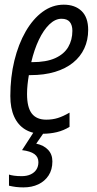

<svg xmlns="http://www.w3.org/2000/svg" viewBox="-20 -565 416 825"><path d="M161.6 9.8Q118.7 9.8 87.9 -9Q57.1 -27.8 40.8 -64Q24.4 -100.1 24.4 -152.3Q24.4 -233.4 41.7 -304.4Q59.1 -375.5 90.3 -429.7Q121.6 -483.9 163.3 -514.4Q205.1 -544.9 253.9 -544.9Q302.2 -544.9 330.6 -517.6Q358.9 -490.2 358.9 -436.5Q358.9 -393.1 342.3 -357.2Q325.7 -321.3 293.9 -295.7Q262.2 -270 216.1 -256.1Q169.9 -242.2 110.8 -242.2H104Q100.6 -222.7 98.4 -202.1Q96.2 -181.6 96.2 -161.1Q96.2 -103.5 116.7 -77.1Q137.2 -50.8 178.7 -50.8Q205.6 -50.8 228.3 -57.9Q251 -64.9 278.8 -81.1V-20Q253.9 -4.4 224.6 2.7Q195.3 9.8 161.6 9.8ZM114.3 -297.9H117.7Q179.2 -297.9 217.3 -315.2Q255.4 -332.5 273.2 -363Q291 -393.6 291 -432.6Q291 -457 279.8 -470.7Q268.6 -484.4 244.1 -484.4Q217.3 -484.4 192.1 -460.2Q167 -436 147 -394Q127 -352.1 114.3 -297.9ZM81.1 240.2Q63 240.2 47.9 238.3Q32.7 236.3 18.6 232.9V185.1Q26.9 188 40.5 189.9Q54.2 191.9 73.2 191.9Q95.7 191.9 111.8 184.3Q127.9 176.8 136.5 163.3Q145 149.9 145 131.8Q145 109.4 127.7 96.9Q110.4 84.5 74.7 80.1L126.5 0H171.9L135.7 52.2Q168 59.1 186.5 78.6Q205.1 98.1 205.1 128.4Q205.1 164.1 188.7 189Q172.4 213.9 144.5 227.1Q116.7 240.2 81.1 240.2Z"/></svg>

Font: Open Sans Condensed
Style: Italic
Weight: 400
Width: 3
Italic angle: -12°
Designer: Monotype Design Team
Foundry: Monotype Imaging Inc.
Version: Version 3.000